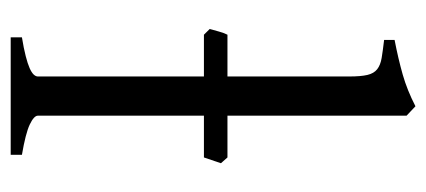

<svg xmlns="http://www.w3.org/2000/svg" viewBox="-239 -558 797 359"><g transform="rotate(90 159.5 -378.5)"><path d="M274.4 -361.3H196.3V-50.8Q196.3 -43.5 212.9 -35.6Q229.5 -27.8 269.5 -21V0H49.8V-21Q70.8 -24.4 85 -28.1Q99.1 -31.7 107.4 -35.4Q115.7 -39.1 119.4 -43Q123 -46.9 123 -50.8V-361.3H44.9L34.2 -372.1Q36.6 -379.9 38.8 -388.7Q41 -397.5 44.9 -405.3H123V-632.8Q123 -654.8 120.1 -667Q117.2 -679.2 109.4 -685.3Q101.6 -691.4 88.4 -693.6Q75.2 -695.8 54.7 -698.2V-717.8Q89.8 -724.6 119.1 -732.9Q148.4 -741.2 178.7 -756.8L196.3 -740.2V-405.3H274.4L285.2 -393.1Z"/></g></svg>

Font: Gentium Plus
Style: Regular
Weight: 400
Designer: J. Victor Gaultney, Annie Olsen, Iska Routamaa
Foundry: SIL International
Version: Version 1.510